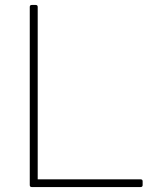

<svg xmlns="http://www.w3.org/2000/svg" viewBox="-20 -754 630 774"><path d="M108 0Q100 0 100 -8V-726Q100 -734 108 -734H124Q132 -734 132 -726V-31H547Q555 -31 555 -23V-8Q555 0 547 0Z"/></svg>

Font: LINE Seed Sans TH App Thin
Style: Regular
Weight: 250
Designer: Dalton Maag Ltd | Thai characters by Cadson Demak Co.,Ltd.
Foundry: Dalton Maag Ltd
Version: Version 1.003